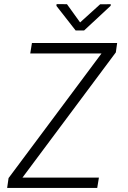

<svg xmlns="http://www.w3.org/2000/svg" viewBox="-20 -922 627 942"><path d="M90.3 -50.8H465.3L457 0H15.1L22 -48.3L478 -659.7H128.4L136.7 -710.9H554.7L548.3 -665ZM373 -812 471.2 -900.9 523.4 -901.4 522.9 -893.6 392.6 -772.5H351.1L256.8 -893.1L257.8 -901.9L308.6 -901.4Z"/></svg>

Font: Roboto Mono Light
Style: Italic
Weight: 300
Designer: Google
Version: Version 2.000985; 2015; ttfautohint (v1.3)